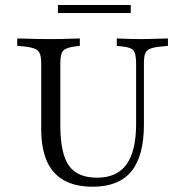

<svg xmlns="http://www.w3.org/2000/svg" viewBox="-20 -722 708 754"><path d="M141.9 -369.4V-472.6Q141.9 -497.6 136.7 -510.9Q131.5 -524.2 117.3 -530.2Q103.2 -536.3 75.8 -539.5L47.6 -541.9V-571Q61.3 -571 81.5 -570.2Q101.6 -569.4 124.6 -569Q147.6 -568.5 171 -568.5H179H185.5Q205.6 -568.5 225.8 -569Q246 -569.4 263.7 -570.2Q281.5 -571 293.5 -571V-541.9L273.4 -539.5Q237.9 -534.7 227.4 -522.2Q216.9 -509.7 216.9 -472.6V-369.4ZM344.4 11.3Q276.6 11.3 231.5 -13.7Q186.3 -38.7 164.1 -89.1Q141.9 -139.5 141.9 -215.3V-369.4H216.9V-230.6Q216.9 -119.4 250.4 -71.8Q283.9 -24.2 361.3 -24.2Q439.5 -24.2 477 -76.6Q514.5 -129 514.5 -235.5V-369.4H545.2V-233.1Q545.2 -108.9 495.6 -48.8Q446 11.3 344.4 11.3ZM514.5 -369.4V-472.6Q514.5 -509.7 504.8 -523Q495.2 -536.3 459.7 -539.5L438.7 -541.9V-571Q454.8 -570.2 479.8 -569.4Q504.8 -568.5 529.8 -568.5Q549.2 -568.5 569.8 -569Q590.3 -569.4 608.9 -570.2Q627.4 -571 639.5 -571V-541.9L608.1 -538.7Q581.5 -536.3 567.7 -529.8Q554 -523.4 549.6 -510.5Q545.2 -497.6 545.2 -472.6V-369.4ZM207.3 -671V-702.4H493.5V-671Z"/></svg>

Font: Playfair 5pt SemiExpanded Light Light
Style: Regular
Weight: 300
Version: Version 2.203